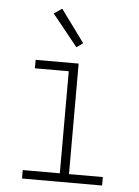

<svg xmlns="http://www.w3.org/2000/svg" viewBox="-53 -794 607 836"><g transform="rotate(5 250.0 -376.0)"><path d="M75 0V-37H237V-483H89V-520H277V-37H425V0ZM261 -590 150 -728 185 -752 289 -610Z"/></g></svg>

Font: Iosevka Extralight
Style: Regular
Weight: 200
Monospace: yes
Designer: Belleve Invis
Foundry: Belleve Invis
Version: Version 32.0.1; ttfautohint (v1.8.4)